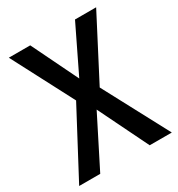

<svg xmlns="http://www.w3.org/2000/svg" viewBox="-170 -825 869 937"><g transform="rotate(-30 264.0 -357.0)"><path d="M524.9 0H400.4L263.2 -280.3L121.6 0H2.9L198.7 -369.1L18.6 -713.9H139.2L265.6 -454.1L391.6 -713.9H510.7L330.1 -366.2Z"/></g></svg>

Font: Open Sans SemiCondensed SemiBold
Style: Regular
Weight: 600
Width: 4
Designer: Monotype Design Team
Foundry: Monotype Imaging Inc.
Version: Version 3.000